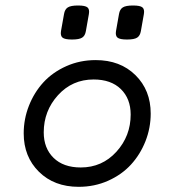

<svg xmlns="http://www.w3.org/2000/svg" viewBox="-20 -686 640 716"><path d="M68.4 -188.5Q68.4 -101.6 125.2 -45.4Q182.1 10.7 273.4 10.7Q332.5 10.7 383.3 -12Q434.1 -34.7 468.5 -72.3Q502.9 -109.9 522.5 -159.4Q542 -209 542 -262.7Q542 -349.6 485.1 -405.8Q428.2 -461.9 336.9 -461.9Q277.8 -461.9 227.1 -439.2Q176.3 -416.5 141.8 -378.9Q107.4 -341.3 87.9 -291.7Q68.4 -242.2 68.4 -188.5ZM467.3 -258.8Q467.3 -178.7 414.1 -120.1Q360.8 -61.5 281.2 -61.5Q216.3 -61.5 179.7 -97.4Q143.1 -133.3 143.1 -192.4Q143.1 -272.5 196.3 -331.1Q249.5 -389.6 329.1 -389.6Q394 -389.6 430.7 -353.8Q467.3 -317.9 467.3 -258.8ZM218.8 -633.8 207.5 -570.3Q204.6 -552.7 213.1 -545.7Q221.7 -538.6 248.5 -538.6Q275.4 -538.6 286.4 -545.7Q297.4 -552.7 300.3 -570.3L311.5 -633.8Q314.5 -651.4 306.2 -658.4Q297.9 -665.5 271 -665.5Q244.1 -665.5 232.9 -658.4Q221.7 -651.4 218.8 -633.8ZM423.8 -633.8 412.6 -570.3Q409.7 -552.7 418.2 -545.7Q426.8 -538.6 453.6 -538.6Q480.5 -538.6 491.5 -545.7Q502.4 -552.7 505.4 -570.3L516.6 -633.8Q519.5 -651.4 511.2 -658.4Q502.9 -665.5 476.1 -665.5Q449.2 -665.5 438 -658.4Q426.8 -651.4 423.8 -633.8Z"/></svg>

Font: Courier Prime Sans
Style: Regular
Weight: 300
Italic angle: -10°
Designer: Alan Dague-Greene
Foundry: Quote-Unquote Apps
Version: Version 3.23